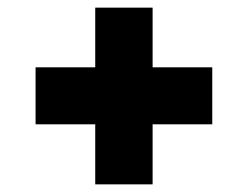

<svg xmlns="http://www.w3.org/2000/svg" viewBox="-20 -516 648 502"><path d="M229 -34V-191H73V-340H229V-496H379V-340H535V-191H379V-34Z"/></svg>

Font: Farlight84_Sys_V01
Style: Bold
Weight: 700
Designer: Monotype Design Team, Nadine Chahine and Nizar Qandah
Foundry: Monotype Imaging Inc.
Version: Version 2.004;October 31, 2024;FontCreator 14.0.0.2814 64-bi